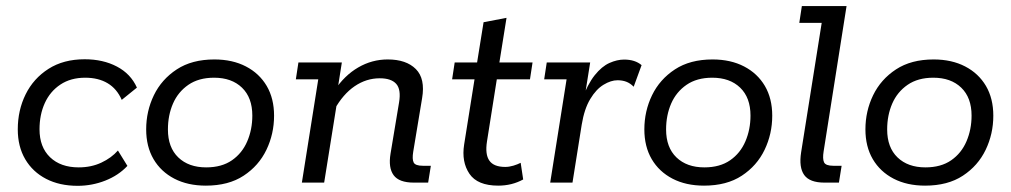

<svg xmlns="http://www.w3.org/2000/svg" viewBox="-20 -603 3339 634"><path d="M236.3 10.6Q176.7 10.6 132.3 -12.4Q87.9 -35.4 63.3 -77.2Q38.7 -119 38.7 -175.8Q38.7 -239 64.6 -291.4Q90.5 -343.9 140.1 -375.6Q189.7 -407.3 259.7 -407.3Q320.2 -407.3 365.9 -383.3Q411.7 -359.3 432.1 -313.7L382 -273.2Q366 -309.9 335.5 -328.1Q304.9 -346.4 261.3 -346.4Q213.4 -346.4 179.5 -323.8Q145.5 -301.2 128 -262.8Q110.5 -224.4 110.5 -176Q110.5 -117.3 145.3 -83.8Q180.2 -50.3 239.8 -50.3Q281.4 -50.3 314.7 -66Q348 -81.6 369.4 -106L400.7 -55.2Q371.3 -23.8 327.6 -6.6Q283.9 10.6 236.3 10.6Z M659.7 10Q600.1 10 555.7 -13Q511.3 -36.1 487 -77.5Q462.7 -119 462.7 -175.8Q462.7 -236 488.1 -288.5Q513.6 -341 563.6 -373.8Q613.6 -406.7 687.9 -406.7Q747.6 -406.7 792 -383.6Q836.3 -360.6 860.7 -319.2Q885 -277.7 885 -220.9Q885 -161 859.8 -108.4Q834.5 -55.7 784.6 -22.9Q734.7 10 659.7 10ZM660.7 -50.3Q712.2 -50.3 746 -73.8Q779.7 -97.2 796.4 -136.3Q813.2 -175.4 813.2 -221.3Q813.2 -280.6 779.1 -313.5Q745.1 -346.4 686.9 -346.4Q636.1 -346.4 602 -322.9Q568 -299.5 551.2 -260.9Q534.5 -222.3 534.5 -175.4Q534.5 -116.1 568.7 -83.2Q603 -50.3 660.7 -50.3Z M976.8 0 1030.9 -341H956.9L965.4 -396.7H1108.8L1091.3 -285.6L1084.3 -304Q1117.5 -354 1162.9 -380.3Q1208.3 -406.7 1260.3 -406.7Q1321.5 -406.7 1353.2 -374.9Q1384.8 -343.2 1373.8 -278.6L1344.5 -101.9Q1340.5 -77.6 1345.9 -66.6Q1351.3 -55.6 1376.4 -55.6H1402.7L1393.8 0H1346.6Q1297.8 0 1279.8 -24.5Q1261.8 -49 1269.6 -95.8L1297.7 -264.5Q1304.9 -307.7 1288.3 -326.1Q1271.8 -344.5 1234 -344.5Q1189.6 -344.5 1151.1 -318.3Q1112.6 -292.1 1084.1 -240.8L1096.8 -289.7L1050.4 0Z M1625.3 10Q1556.6 10 1530.1 -29.2Q1503.6 -68.4 1512.6 -125.6L1546.9 -341H1472.9L1481.4 -396.7H1555.4L1576.8 -529.6L1652.6 -544.1L1629 -396.7H1738.5L1730 -341H1620.5L1588.1 -136.2Q1581.3 -93.4 1595.9 -72.6Q1610.4 -51.8 1648.3 -51.8Q1661.5 -51.8 1675.4 -56Q1689.3 -60.2 1699.3 -65.4L1707.6 -10.4Q1689.1 -0.3 1668.4 4.9Q1647.6 10 1625.3 10Z M1796.8 0 1850.9 -341H1776.9L1785.4 -396.7H1928.8L1907.7 -264.1L1899.9 -270.2Q1920.4 -325.4 1943.8 -354.6Q1967.3 -383.9 1992.5 -395.1Q2017.7 -406.3 2040.9 -406.3Q2076.9 -406.3 2098.6 -387.9L2072.5 -316.6Q2061.1 -328.2 2048.1 -333.1Q2035.1 -338 2019.1 -338Q1997.4 -338 1973 -323.2Q1948.6 -308.5 1929.1 -276.1Q1909.5 -243.8 1900.8 -191L1870.4 0Z M2304.7 10Q2245.1 10 2200.7 -13Q2156.3 -36.1 2132 -77.5Q2107.7 -119 2107.7 -175.8Q2107.7 -236 2133.1 -288.5Q2158.6 -341 2208.6 -373.8Q2258.6 -406.7 2332.9 -406.7Q2392.6 -406.7 2437 -383.6Q2481.3 -360.6 2505.7 -319.2Q2530 -277.7 2530 -220.9Q2530 -161 2504.8 -108.4Q2479.5 -55.7 2429.6 -22.9Q2379.7 10 2304.7 10ZM2305.7 -50.3Q2357.2 -50.3 2391 -73.8Q2424.7 -97.2 2441.4 -136.3Q2458.2 -175.4 2458.2 -221.3Q2458.2 -280.6 2424.1 -313.5Q2390.1 -346.4 2331.9 -346.4Q2281.1 -346.4 2247 -322.9Q2213 -299.5 2196.2 -260.9Q2179.5 -222.3 2179.5 -175.4Q2179.5 -116.1 2213.7 -83.2Q2248 -50.3 2305.7 -50.3Z M2702.4 0Q2653.6 0 2635.6 -25.1Q2617.6 -50.2 2625.4 -100.1L2693.3 -527.4H2619.3L2627.8 -583H2775.4L2699.7 -103.3Q2695.7 -78.4 2701.1 -67Q2706.5 -55.6 2731.6 -55.6H2759.1L2750.2 0Z M3034.7 10Q2975.1 10 2930.7 -13Q2886.3 -36.1 2862 -77.5Q2837.7 -119 2837.7 -175.8Q2837.7 -236 2863.1 -288.5Q2888.6 -341 2938.6 -373.8Q2988.6 -406.7 3062.9 -406.7Q3122.6 -406.7 3167 -383.6Q3211.3 -360.6 3235.7 -319.2Q3260 -277.7 3260 -220.9Q3260 -161 3234.8 -108.4Q3209.5 -55.7 3159.6 -22.9Q3109.7 10 3034.7 10ZM3035.7 -50.3Q3087.2 -50.3 3121 -73.8Q3154.7 -97.2 3171.4 -136.3Q3188.2 -175.4 3188.2 -221.3Q3188.2 -280.6 3154.1 -313.5Q3120.1 -346.4 3061.9 -346.4Q3011.1 -346.4 2977 -322.9Q2943 -299.5 2926.2 -260.9Q2909.5 -222.3 2909.5 -175.4Q2909.5 -116.1 2943.7 -83.2Q2978 -50.3 3035.7 -50.3Z"/></svg>

Font: Rokkitt SemiBold
Style: Italic
Weight: 600
Italic angle: -9°
Designer: Vernon Adams
Foundry: Vernon Adams
Version: Version 3.103